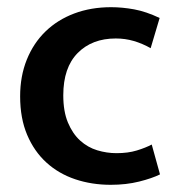

<svg xmlns="http://www.w3.org/2000/svg" viewBox="-20 -504 495 534"><path d="M304 -78Q336 -78 360.5 -85.5Q385 -93 402 -102L425 -19Q403 -8 367 1Q331 10 288 10Q235 10 189 -5.5Q143 -21 109 -52Q75 -83 55.5 -129Q36 -175 36 -236Q36 -292 54.5 -338Q73 -384 106.5 -416.5Q140 -449 186.5 -466.5Q233 -484 289 -484Q320 -484 353 -478Q386 -472 424 -454L399 -370Q376 -383 352 -390Q328 -397 302 -397Q236 -397 196 -356.5Q156 -316 156 -239Q156 -194 169 -163Q182 -132 203 -113Q224 -94 250.5 -86Q277 -78 304 -78Z"/></svg>

Font: Mukta Malar SemiBold
Style: Regular
Weight: 600
Designer: Aadarsh Rajan, Girish Dalvi, Yashodeep Gholap
Foundry: Ek Type
Version: Version 2.538;PS 1.000;hotconv 16.6.51;makeotf.lib2.5.65220;